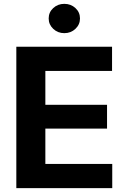

<svg xmlns="http://www.w3.org/2000/svg" viewBox="-20 -968 647 988"><path d="M64 0V-727.5H556.6V-603H213.4V-428.7H530.8V-306.2H213.4V-124.5H557.6V0ZM311 -797.4Q277.3 -797.4 253.9 -819.6Q230.5 -841.8 230.5 -873Q230.5 -904.8 253.9 -926.5Q277.3 -948.2 311 -948.2Q344.7 -948.2 368.2 -926.5Q391.6 -904.8 391.6 -873Q391.6 -841.8 368.2 -819.6Q344.7 -797.4 311 -797.4Z"/></svg>

Font: Inter 17pt
Style: Bold
Weight: 700
Version: Version 4.001;git-66647c0bb